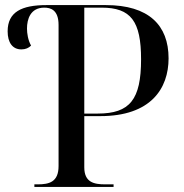

<svg xmlns="http://www.w3.org/2000/svg" viewBox="-20 -734 721 754"><path d="M115 0H426V-10H393C349 -10 311 -18 311 -77V-278H374C572 -278 642 -386 642 -505C642 -635 564 -714 396 -714H162C65 -714 10 -687 10 -611C10 -567 29 -540 64 -540C81 -540 93 -546 102 -555C90 -576 86 -603 86 -622C86 -658 99 -704 154 -704C179 -704 210 -695 210 -636V-82C210 -19 173 -10 128 -10H115ZM364 -288H311V-704H379C494 -704 534 -651 534 -501C534 -343 490 -288 364 -288Z"/></svg>

Font: Noto Serif Display
Style: Regular
Weight: 400
Designer: Monotype Design Team
Foundry: Monotype Imaging Inc.
Version: Version 2.009